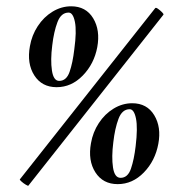

<svg xmlns="http://www.w3.org/2000/svg" viewBox="-20 -579 569 610"><path d="M70 11Q69 12 61.5 7.5Q54 3 48 -2.5Q42 -8 43 -9L473 -553Q475 -556 482 -551Q489 -546 495 -540Q501 -534 499 -532ZM354 6Q307 6 283 -31.5Q259 -69 269 -124Q275 -159 294 -188Q313 -217 341 -234Q369 -251 400 -251Q447 -251 470 -213Q493 -175 483 -122Q473 -68 437 -31Q401 6 354 6ZM363 -14Q386 -14 396 -43Q406 -72 411 -115Q418 -173 412 -202.5Q406 -232 392 -232Q368 -232 356.5 -201.5Q345 -171 340 -127Q334 -80 339 -47Q344 -14 363 -14ZM160 -302Q113 -302 89 -339.5Q65 -377 75 -432Q81 -467 100 -496Q119 -525 147 -542Q175 -559 206 -559Q253 -559 276 -521Q299 -483 289 -429Q279 -376 243 -339Q207 -302 160 -302ZM168 -322Q191 -322 201 -350.5Q211 -379 216 -422Q224 -480 218 -509.5Q212 -539 198 -539Q174 -539 162.5 -508.5Q151 -478 146 -435Q140 -388 145 -355Q150 -322 168 -322Z"/></svg>

Font: Cormorant Light
Style: Bold Italic
Weight: 700
Italic angle: -10°
Version: Version 4.000